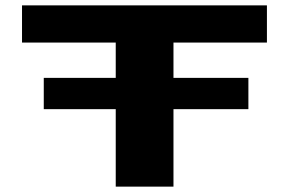

<svg xmlns="http://www.w3.org/2000/svg" viewBox="-20 -695 1079 715"><path d="M143 -288.5V-405H411V-536.5H62V-675H974V-536.5H626V-405H905V-288.5H626V0H411V-288.5Z"/></svg>

Font: Anybody UltraExpanded Regular
Style: Bold
Weight: 700
Width: 9
Designer: Tyler Finck
Foundry: Etcetera Type Company
Version: Version 1.010; ttfautohint (v1.8.3) -l 8 -r 50 -G 200 -x 14 